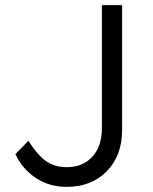

<svg xmlns="http://www.w3.org/2000/svg" viewBox="-20 -720 599 750"><path d="M240 10Q173 10 120.5 -24.5Q68 -59 40 -118L91 -170Q128 -112 161.5 -89.5Q195 -67 241 -67Q303 -67 340.5 -107.5Q378 -148 378 -220V-700H457V-213Q457 -112 397 -51Q337 10 240 10Z"/></svg>

Font: Easer Grotesk Light
Style: Regular
Weight: 300
Designer: Boardeaser, Bonnie Shaver-Troup, Thomas Jockin
Foundry: Lexend
Version: Version 1.008;Glyphs 3.1.2 (3151)